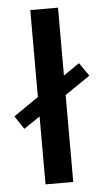

<svg xmlns="http://www.w3.org/2000/svg" viewBox="-69 -732 415 766"><g transform="rotate(-5 138.0 -349.0)"><path d="M257 -470 294 -417 193 -348V0H82V-272L17 -228L-18 -281L82 -350V-698H193V-426Z"/></g></svg>

Font: Syne SemiBold
Style: Regular
Weight: 600
Designer: Lucas Descroix
Foundry: Bonjour Monde
Version: Version 2.200; ttfautohint (v1.8.4)